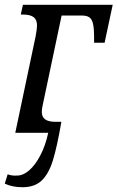

<svg xmlns="http://www.w3.org/2000/svg" viewBox="-26 -556 492 804"><path d="M-6 213 6 174Q25 181 47 179Q71 179 96 157.5Q121 136 142.5 95.5Q164 55 176 0H38L123 -403Q129 -435 129 -449Q129 -474 114.5 -484.5Q100 -495 71 -495H61L70 -536H446L412 -377H368V-398Q368 -437 363.5 -456.5Q359 -476 348 -483.5Q337 -491 316 -491H232L152 -112Q149 -97 149 -87Q149 -46 205 -46H231Q213 59 195.5 115.5Q178 172 148.5 200Q119 228 68 228Q26 228 -6 213Z"/></svg>

Font: Noto Serif Narrow
Style: Italic
Weight: 400
Width: 4
Italic angle: -12°
Designer: Monotype Design Team
Foundry: Monotype Imaging Inc.
Version: Version 1.001